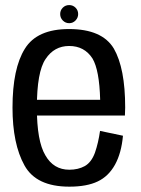

<svg xmlns="http://www.w3.org/2000/svg" viewBox="-20 -712 543 737"><path d="M246 4.5V-60.5Q185.5 -60.5 154 -116Q121.5 -170.5 121.5 -299Q121.5 -436.5 155 -485.5Q188 -535.5 245.5 -535.5Q304 -535.5 335 -487.5Q361.5 -443 364.5 -329H111.5V-268.5H459.5Q460.5 -283 460.5 -299.5Q460.5 -450 417 -525.5Q372 -600.5 245 -600.5Q122 -600.5 75.5 -525Q28 -449.5 28 -299Q28 -159.5 74 -77Q119 4.5 246 4.5ZM246 -60.5V4.5Q313.5 4.5 355 -15.5Q396.5 -35 421.5 -80Q446 -124.5 452 -191L364 -209.5Q357.5 -163.5 344.5 -126Q331 -89 305.5 -74.5Q280 -60.5 246 -60.5ZM245.5 -623Q260 -623 270 -633.5Q280 -644 280 -658Q280 -672.5 270 -682.5Q260 -692.5 245.5 -692.5Q231 -692.5 221 -682.5Q211 -672.5 211 -658Q211 -643.5 221.2 -633.2Q231.5 -623 245.5 -623Z"/></svg>

Font: Anybody SemiCondensed
Style: Regular
Weight: 400
Width: 4
Version: Version 1.113;gftools[0.9.25]